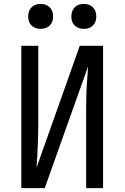

<svg xmlns="http://www.w3.org/2000/svg" viewBox="-20 -965 639 985"><path d="M410.2 -816.9Q381.3 -816.9 363.3 -834Q345.7 -851.1 346.2 -879.9Q346.2 -909.7 363.3 -927.7Q380.9 -945.3 410.2 -944.8Q439 -944.8 456.5 -927.7Q474.1 -910.2 474.1 -879.9Q474.1 -851.1 456.5 -834Q439 -816.9 410.2 -816.9ZM188.5 -816.9Q159.7 -816.9 142.1 -834Q124.5 -851.1 124.5 -879.9Q124.5 -909.7 142.1 -927.7Q159.7 -945.3 188.5 -944.8Q217.3 -944.8 234.9 -927.7Q252.4 -910.2 252.4 -879.9Q252.4 -851.1 234.9 -834Q217.3 -816.9 188.5 -816.9ZM89.4 0V-730H176.3V-319.8Q176.3 -283.7 174.8 -243.7Q173.3 -203.1 171.4 -166.5Q169.4 -129.9 167.5 -105L389.2 -730H508.8V0H421.9V-410.2Q421.9 -447.3 423.3 -487.3Q424.8 -527.8 427.7 -564.5Q430.2 -601.1 432.1 -625L209.5 0Z"/></svg>

Font: UDEV Gothic 35
Style: Regular
Weight: 400
Version: v2.1.0; ttfautohint (v1.8.4.7-5d5b-dirty) -l 6 -r 45 -G 200 